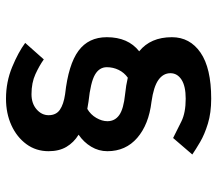

<svg xmlns="http://www.w3.org/2000/svg" viewBox="-62 -654 724 640"><g transform="rotate(-90 300.0 -334.0)"><path d="M396 -340Q396 -365 371 -379.5Q346 -394 281 -401Q268 -403 257 -405Q238 -394 227 -375Q216 -356 216 -338Q216 -313 236.5 -298.5Q257 -284 306 -279Q336 -276 361 -270Q378 -282 387 -300.5Q396 -319 396 -340ZM105 -55 160 -119Q186 -106 215 -91.5Q244 -77 291 -77Q333 -77 354.5 -91Q376 -105 376 -128Q376 -152 353.5 -168Q331 -184 281 -191Q205 -200 160.5 -238.5Q116 -277 116 -338Q116 -367 131 -392Q146 -417 171 -434Q145 -450 130.5 -474.5Q116 -499 116 -534Q116 -576 139.5 -608Q163 -640 202.5 -658Q242 -676 291 -676Q347 -676 396.5 -655.5Q446 -635 477 -612L422 -550Q401 -565 372.5 -578Q344 -591 306 -591Q275 -591 255.5 -574Q236 -557 236 -534Q236 -509 254 -496.5Q272 -484 306 -479Q405 -468 450.5 -434.5Q496 -401 496 -340Q496 -269 449 -232Q496 -194 496 -123Q496 -63 444.5 -27.5Q393 8 291 8Q244 8 208 -3Q172 -14 146.5 -29Q121 -44 105 -55Z"/></g></svg>

Font: Epunda Sans SemiBold
Style: Regular
Weight: 600
Designer: Simon Atzbach
Foundry: typofactur
Version: Version 2.204; ttfautohint (v1.8.4.7-5d5b)